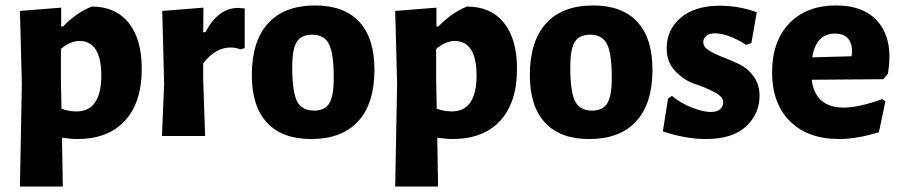

<svg xmlns="http://www.w3.org/2000/svg" viewBox="-20 -498 3301 703"><path d="M204 -470V-401H211Q260 -452 316 -474Q403 -474 451 -414.5Q499 -355 499 -246Q499 -123 437.5 -56Q376 11 263 11Q239 11 207 6L210 185H53L60 -191L53 -458ZM203 -207 205 -100Q232 -90 260 -90Q351 -90 351 -223Q350 -348 271 -348Q238 -348 203 -319Z M725 -470 724 -380H732Q779 -469 852 -469Q858 -469 876 -467V-322L860 -317Q846 -324 823 -324Q769 -324 724 -266V-207L731 0H573L581 -191L574 -458Z M1134 -478Q1240 -478 1295.5 -418Q1351 -358 1351 -243Q1351 -119 1291.5 -54Q1232 11 1119 11Q1013 11 957.5 -49Q902 -109 902 -223Q902 -347 961.5 -412.5Q1021 -478 1134 -478ZM1123 -371Q1083 -371 1066.5 -344.5Q1050 -318 1050 -252Q1050 -162 1067.5 -127.5Q1085 -93 1130 -93Q1169 -93 1185.5 -119.5Q1202 -146 1202 -213Q1202 -302 1184.5 -336.5Q1167 -371 1123 -371Z M1578 -470V-401H1585Q1634 -452 1690 -474Q1777 -474 1825 -414.5Q1873 -355 1873 -246Q1873 -123 1811.5 -56Q1750 11 1637 11Q1613 11 1581 6L1584 185H1427L1434 -191L1427 -458ZM1577 -207 1579 -100Q1606 -90 1634 -90Q1725 -90 1725 -223Q1724 -348 1645 -348Q1612 -348 1577 -319Z M2152 -478Q2258 -478 2313.5 -418Q2369 -358 2369 -243Q2369 -119 2309.5 -54Q2250 11 2137 11Q2031 11 1975.5 -49Q1920 -109 1920 -223Q1920 -347 1979.5 -412.5Q2039 -478 2152 -478ZM2141 -371Q2101 -371 2084.5 -344.5Q2068 -318 2068 -252Q2068 -162 2085.5 -127.5Q2103 -93 2148 -93Q2187 -93 2203.5 -119.5Q2220 -146 2220 -213Q2220 -302 2202.5 -336.5Q2185 -371 2141 -371Z M2615 -477Q2687 -477 2751 -453L2731 -340L2712 -334Q2645 -376 2597 -376Q2577 -376 2566 -366.5Q2555 -357 2555 -344Q2555 -326 2576 -313Q2597 -300 2627.5 -288.5Q2658 -277 2688.5 -262Q2719 -247 2740 -217.5Q2761 -188 2761 -147Q2761 -81 2711.5 -35Q2662 11 2564 11Q2490 11 2407 -17L2426 -137L2440 -147Q2473 -120 2513.5 -104Q2554 -88 2583 -88Q2605 -88 2616.5 -98Q2628 -108 2628 -123Q2628 -144 2595.5 -161Q2563 -178 2524.5 -190.5Q2486 -203 2453.5 -236.5Q2421 -270 2421 -321Q2421 -390 2473 -433.5Q2525 -477 2615 -477Z M3053 11Q2938 11 2872.5 -54Q2807 -119 2807 -233Q2807 -347 2870 -412.5Q2933 -478 3041 -478Q3150 -478 3200.5 -411Q3251 -344 3231 -228L3214 -208L2952 -206Q2965 -104 3070 -104Q3123 -104 3210 -135L3222 -127L3198 -14Q3118 11 3053 11ZM3037 -375Q2968 -375 2954 -288L3098 -292L3100 -306Q3100 -375 3037 -375Z"/></svg>

Font: Alegreya Sans ExtraBold
Style: Regular
Weight: 800
Designer: Juan Pablo del Peral
Foundry: Huerta Tipografica
Version: Version 2.007